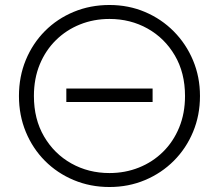

<svg xmlns="http://www.w3.org/2000/svg" viewBox="-20 -735 878 770"><path d="M419 15Q342 15 275.8 -12.8Q209.5 -40.5 160.2 -90Q111 -139.5 83.5 -206Q56 -272.5 56 -350Q56 -428 83.5 -494.5Q111 -561 160.2 -610.5Q209.5 -660 275.8 -687.5Q342 -715 419 -715Q495.5 -715 561.5 -687Q627.5 -659 677 -609Q726.5 -559 754.2 -492.8Q782 -426.5 782 -350Q782 -272.5 754.2 -206Q726.5 -139.5 677 -90Q627.5 -40.5 561.5 -12.8Q495.5 15 419 15ZM246 -326V-380H592V-326ZM419 -41Q482 -41 537 -63Q592 -85 633.5 -125.8Q675 -166.5 698.5 -223.5Q722 -280.5 722 -350Q722 -443 681.2 -512.5Q640.5 -582 571.8 -620.5Q503 -659 419 -659Q356 -659 301 -637Q246 -615 204.5 -574.2Q163 -533.5 139.5 -476.8Q116 -420 116 -350Q116 -257 156.8 -187.5Q197.5 -118 266.2 -79.5Q335 -41 419 -41Z"/></svg>

Font: Geologica Thin Roman Thin
Style: Regular
Weight: 250
Version: Version 1.010;gftools[0.9.28]